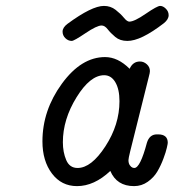

<svg xmlns="http://www.w3.org/2000/svg" viewBox="-20 -631 596 656"><path d="M125 -147.9Q125 -253.9 191.4 -345Q257.8 -436 338.9 -436Q382.8 -436 422.9 -396Q434.1 -420.9 458 -420.9Q471.2 -420.9 481.7 -411.4Q492.2 -401.9 492.2 -388.2Q492.2 -382.3 488.8 -370.1L424.8 -113.8Q418.9 -89.8 418.9 -84Q418.9 -72.8 423.6 -66.4Q428.2 -60.1 432.1 -58.6Q436 -57.1 439 -57.1Q459 -57.1 481.9 -143.1Q490.7 -171.9 516.1 -171.9H520Q553.2 -171.9 553.2 -143.1Q553.2 -140.1 550 -126Q546.9 -111.8 538.3 -88.9Q529.8 -65.9 517.8 -45.4Q505.9 -24.9 484.9 -10Q463.9 4.9 438 4.9Q378.9 4.9 356.9 -46.9Q301.8 4.9 243.2 4.9Q189.9 4.9 157.5 -38.1Q125 -81.1 125 -147.9ZM193.8 -522.9Q193.8 -537.1 210.9 -549.8Q293.9 -610.8 335 -610.8Q357.9 -610.8 375 -597.4Q392.1 -584 403.1 -570.6Q414.1 -557.1 421.9 -557.1Q439 -557.1 478 -584Q517.1 -610.8 527.1 -610.8Q537.1 -610.8 546.6 -601.3Q556.2 -591.8 556.2 -579.1Q556.2 -564.9 540 -551.8Q460.9 -490.7 415 -491.2Q390.1 -491.2 374 -504.6Q357.9 -518.1 347.9 -531Q337.9 -543.9 327.1 -543.9Q311 -543.9 272 -517.6Q232.9 -491.2 225.1 -491.2Q212.9 -491.2 203.4 -500.5Q193.8 -509.8 193.8 -522.9ZM194.8 -145Q194.8 -110.8 206.3 -84Q217.8 -57.1 245.1 -57.1Q292 -57.1 340.1 -131.1Q388.2 -205.1 388.2 -285.2Q388.2 -326.2 374 -350.1Q359.9 -374 335.9 -374Q288.1 -374 241.5 -298.6Q194.8 -223.1 194.8 -145Z"/></svg>

Font: CMU Typewriter Text
Style: Italic
Weight: 500
Italic angle: -14.04°
Version: Version 0.7.0